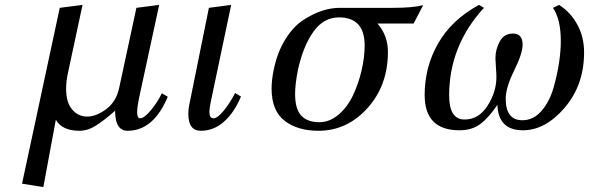

<svg xmlns="http://www.w3.org/2000/svg" viewBox="-20 -522 2405 784"><path d="M224 -490 317 -502 257 -222Q250 -190 250 -159Q250 -104 274.5 -75Q299 -46 336 -46Q373 -46 414 -76.5Q455 -107 467 -165L537 -490L630 -502L550 -132Q540 -85 540 -64Q540 -39 552 -39Q568 -39 594.5 -70Q621 -101 641 -141L665 -127Q607 12 501 12Q450 12 450 -70Q405 -30 371.5 -9Q338 12 304 12Q234 12 208 -33L157 242L70 228Z M924 -502 841 -108Q835 -78 835 -65Q835 -39 852 -39Q868 -39 893.5 -70Q919 -101 940 -142L964 -128Q937 -63 895 -25.5Q853 12 800 12Q749 12 749 -57Q749 -67 751 -85L833 -490Z M1098 -239Q1113 -310 1145.5 -362Q1178 -414 1218 -440Q1258 -466 1295 -478Q1332 -490 1367 -490H1586Q1666 -490 1708 -501L1669 -426H1521Q1564 -378 1564 -310Q1564 -173 1480.5 -80.5Q1397 12 1280 12Q1195 12 1142 -29Q1089 -70 1089 -160Q1089 -196 1098 -239ZM1197 -239Q1185 -179 1185 -138Q1185 -77 1210 -50Q1235 -23 1284 -23Q1326 -23 1362.5 -54Q1399 -85 1421.5 -133Q1444 -181 1456.5 -234.5Q1469 -288 1469 -336Q1469 -451 1364 -451Q1302 -451 1260.5 -393.5Q1219 -336 1197 -239Z M2238 -490 2263 -502Q2310 -472 2337.5 -421.5Q2365 -371 2365 -308Q2365 -175 2286 -82.5Q2207 10 2115 10Q2015 10 2011 -94Q1977 -43 1942.5 -16.5Q1908 10 1856 10Q1714 10 1714 -134Q1714 -249 1769.5 -345.5Q1825 -442 1936 -502L1956 -490Q1814 -335 1814 -132Q1814 -34 1877 -34Q1935 -34 1971 -90.5Q2007 -147 2007 -207Q2007 -222 2005 -247.5Q2003 -273 2003 -284Q2003 -320 2020.5 -352.5Q2038 -385 2075 -385Q2114 -385 2114 -339Q2114 -304 2079.5 -234Q2045 -164 2045 -119Q2045 -31 2113 -31Q2158 -31 2191 -69Q2224 -107 2240 -163Q2256 -219 2263 -267.5Q2270 -316 2270 -354Q2270 -443 2238 -490Z"/></svg>

Font: Lingua Franca
Style: Italic
Weight: 400
Italic angle: -13°
Version: Version 1.19